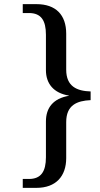

<svg xmlns="http://www.w3.org/2000/svg" viewBox="-20 -780 483 928"><path d="M90 128H156C250 128 300 72 300 -16V-190C300 -272 352 -293 418 -296V-338C352 -340 300 -362 300 -443V-617C300 -708 250 -760 156 -760H90V-717H120C179 -717 202 -681 202 -612V-441C202 -376 239 -330 313 -318V-317C237 -304 202 -259 202 -193V-20C202 48 179 85 120 85H90Z"/></svg>

Font: Noto Serif Devanagari
Style: Regular
Weight: 400
Designer: Universal Thirst, Indian Type Foundry and the Monotype Design Team
Foundry: Monotype Imaging Inc.
Version: Version 2.004